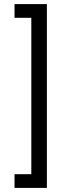

<svg xmlns="http://www.w3.org/2000/svg" viewBox="-20 -780 329 938"><path d="M209 -760V138H51V71H133V-693H51V-760Z"/></svg>

Font: IBM Plex Sans Cond Text
Style: Regular
Weight: 450
Width: 3
Designer: Mike Abbink, Paul van der Laan, Pieter van Rosmalen
Foundry: Bold Monday
Version: Version 1.3